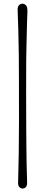

<svg xmlns="http://www.w3.org/2000/svg" viewBox="-20 -936 235 1062"><path d="M80.1 75.2Q85 -92.8 85 -263.9Q85 -435.1 84.7 -501Q84.5 -566.9 84 -631.8Q82 -772.9 77.6 -879.4Q76.7 -897.9 84.7 -906.7Q92.8 -915.5 104 -915.5Q115.2 -915.5 124 -906.2Q132.8 -897 131.6 -868.9Q130.4 -840.8 129.4 -806.2Q128.4 -771.5 127.7 -737.8Q127 -704.1 126.2 -669.9Q125.5 -635.7 125 -598.1Q124.5 -485.4 124.5 -428Q124.5 -370.6 124.8 -317.4Q125 -264.2 125.2 -214.6Q125.5 -165 126 -120.1Q126.5 -75.2 127 -38.1Q128.9 48.3 129.9 69.8Q130.9 91.3 122.8 99.1Q114.7 106.9 105.2 106.9Q95.7 106.9 87.6 99.1Q79.6 91.3 80.1 75.2Z"/></svg>

Font: Pompiere
Style: Regular
Weight: 400
Designer: Karolina Lach
Foundry: Sorkin Type Co.
Version: Version 1.002